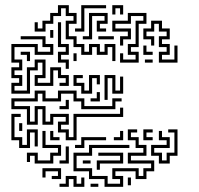

<svg xmlns="http://www.w3.org/2000/svg" viewBox="-20 -706 768 742"><path d="M414 -470V-524H396V-494H354V-524H336V-494H294V-524H264V-554H234V-626H264V-644H234V-674H216V-644H186V-614H156V-584H114V-620H126V-596H144V-626H174V-656H204V-686H246V-656H276V-614H246V-566H276V-536H306V-506H324V-536H366V-506H384V-536H426V-470ZM270 -584V-596H294V-686H390V-674H306V-584ZM414 -650V-686H456V-650H444V-674H426V-650ZM300 -554V-566H324V-656H396V-614H366V-596H390V-584H354V-626H384V-644H336V-554ZM444 -464V-500H456V-476H504V-494H474V-536H504V-626H534V-644H486V-614H426V-596H486V-554H456V-530H444V-566H474V-584H414V-626H474V-656H546V-614H516V-524H486V-506H516V-464ZM594 -464V-506H624V-524H594V-566H624V-584H594V-614H576V-584H546V-566H576V-530H564V-554H534V-596H564V-626H606V-596H636V-554H606V-536H636V-494H606V-476H654V-530H666V-464ZM234 -440V-464H204V-506H234V-524H204V-620H216V-536H246V-494H216V-476H246V-440ZM174 -560V-590H186V-560ZM360 -554V-566H420V-554ZM24 -344V-386H54V-404H24V-446H54V-464H24V-536H126V-506H174V-524H144V-554H60V-566H156V-536H186V-494H114V-524H36V-476H66V-434H36V-416H66V-374H36V-356H84V-446H114V-476H156V-404H126V-386H174V-446H216V-416H246V-374H210V-386H234V-404H204V-434H186V-374H114V-416H144V-464H126V-434H96V-344ZM534 -494V-530H546V-506H570V-494ZM84 -470V-494H60V-506H96V-470ZM264 -470V-500H276V-470ZM540 -464V-476H570V-464ZM294 -344V-374H264V-416H300V-404H276V-386H306V-356H324V-416H366V-380H354V-404H336V-344ZM384 -320V-416H426V-356H444V-410H456V-344H414V-404H396V-320ZM234 -164V-194H204V-236H234V-254H186V-224H144V-284H126V-224H84V-284H24V-326H114V-356H156V-326H204V-356H276V-326H306V-296H414V-326H450V-314H426V-284H294V-314H264V-344H216V-314H144V-344H126V-314H36V-296H96V-236H114V-296H156V-236H174V-266H246V-224H216V-206H246V-176H264V-266H444V-290H456V-254H276V-164ZM330 -314V-326H354V-350H366V-314ZM210 -284V-296H234V-320H246V-284ZM54 -134V-164H24V-266H60V-254H36V-176H66V-146H84V-206H126V-140H114V-194H96V-134ZM54 -200V-230H66V-200ZM384 16V-14H324V-44H264V-116H324V-146H480V-134H336V-104H276V-56H336V-26H396V4H444V-14H414V-56H516V-26H534V-56H564V-74H474V-116H534V-134H504V-164H474V-206H510V-194H486V-176H516V-146H546V-104H486V-86H576V-44H546V-14H504V-44H426V-26H456V16ZM534 -164V-206H570V-194H546V-176H570V-164ZM594 -74V-104H564V-146H624V-164H594V-200H606V-176H636V-134H576V-116H606V-86H624V-116H654V-194H630V-206H666V-104H636V-74ZM114 -74V-104H96V-80H84V-116H126V-86H174V-116H204V-134H144V-200H156V-146H216V-104H186V-74ZM174 -164V-200H186V-176H210V-164ZM420 -164V-176H444V-200H456V-164ZM270 -134V-146H294V-176H390V-164H306V-134ZM210 -74V-86H234V-140H246V-74ZM354 -50V-86H444V-104H360V-116H456V-74H366V-50ZM300 -74V-86H330V-74ZM180 -14V-26H204V-44H156V-20H144V-56H216V-14ZM210 16V4H234V-26H276V4H294V-20H306V16H264V-14H246V16ZM474 10V-20H486V10ZM330 16V4H360V16Z"/></svg>

Font: Rubik Maze
Style: Regular
Weight: 400
Designer: Hubert and Fischer, NaN
Foundry: Hubert and Fischer, NaN
Version: Version 2.200